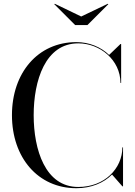

<svg xmlns="http://www.w3.org/2000/svg" viewBox="-20 -982 712 1012"><path d="M408 -895 269 -962 266 -960 376 -850H441L551 -960L548 -962ZM628.5 -205H625C624.5 -93.5 531 3.5 392.5 3.5C218.5 3.5 157.5 -193 157.5 -375C157.5 -557 218.5 -753.5 392.5 -753.5C506.5 -753.5 614.5 -666.5 615 -545H618.5V-750H615L555 -692.5C512 -734.5 450 -760 382.5 -760C179.5 -760 43 -598 43 -375C43 -152 179.5 10 382.5 10C460.5 10 526.5 -17.5 570.5 -62L625 0H628.5Z"/></svg>

Font: Bodoni* 48pt
Style: Regular
Weight: 400
Version: Version 2.3